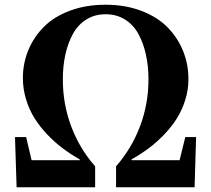

<svg xmlns="http://www.w3.org/2000/svg" viewBox="-20 -787 887 807"><path d="M758.8 -210.9H804.2L797.9 0H467.8V-87.9Q533.2 -162.6 568.6 -256.3Q604 -350.1 604 -453.1Q604 -508.8 593.5 -556.9Q583 -605 562 -643.8Q541 -682.6 505.6 -704.8Q470.2 -727.1 423.8 -727.1Q377.9 -727.1 342.5 -704.8Q307.1 -682.6 286.1 -643.8Q265.1 -605 254.6 -556.9Q244.1 -508.8 244.1 -453.1Q244.1 -349.6 279.3 -255.9Q314.5 -162.1 379.9 -87.9V0H49.8L43 -210.9H89.8L112.8 -113.8H314.9V-117.2Q276.9 -138.7 243.7 -163.6Q210.4 -188.5 179.2 -221.2Q147.9 -253.9 125.5 -289.6Q103 -325.2 89.6 -368.9Q76.2 -412.6 76.2 -459Q76.2 -521 99.1 -576.4Q122.1 -631.8 164.8 -674.6Q207.5 -717.3 274.4 -742.2Q341.3 -767.1 423.8 -767.1Q505.9 -767.1 572.8 -741.9Q639.6 -716.8 682.6 -673.8Q725.6 -630.9 748.8 -574.5Q772 -518.1 772 -454.1Q772 -409.2 758.5 -366.5Q745.1 -323.7 722.9 -288.6Q700.7 -253.4 669.4 -220.9Q638.2 -188.5 604.7 -163.6Q571.3 -138.7 533.2 -117.2V-113.8H734.9Z"/></svg>

Font: Noto Serif JP Black
Style: Regular
Weight: 900
Designer: Ryoko NISHIZUKA  (kana & ideographs); Frank Grießhammer (Latin, Greek & Cyrillic); Wenlong ZHANG  (bopomofo); Sandoll Co
Foundry: Adobe Systems Incorporated
Version: Version 1.001;PS 1.001;hotconv 16.6.54;makeotf.lib2.5.65590